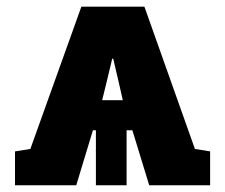

<svg xmlns="http://www.w3.org/2000/svg" viewBox="-20 -548 665 568"><path d="M24.4 0V-100.1L69.8 -107.4L220.7 -528.3H407.2L556.6 -107.4L601.6 -100.1V0H421.4L371.6 -162.6H354.5V0H263.7V-162.6H254.9L205.6 0ZM282.2 -251.5H343.3L331.1 -305.2L314.9 -374.5H312L295.4 -305.2Z"/></svg>

Font: Roboto Slab LO Black
Style: Regular
Weight: 900
Designer: Google
Version: Version 2.000